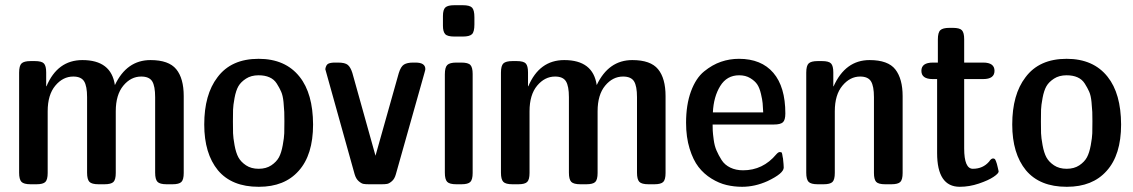

<svg xmlns="http://www.w3.org/2000/svg" viewBox="-20 -715 4396 745"><path d="M54.2 -44.9V-433.1Q54.2 -460 63.7 -469Q73.2 -478 99.1 -478H115.2Q142.1 -478 150.6 -468.5Q159.2 -459 159.2 -434.1V-380.9L160.2 -379.9Q203.1 -481.9 299.8 -481.9Q411.6 -481.9 425.8 -384.8Q471.7 -481.9 564 -481.9Q634.8 -481.9 663.8 -446.5Q692.9 -411.1 692.9 -341.8V-43.9Q692.9 -18.1 683.8 -9Q674.8 0 648.9 0H627Q600.1 0 591.1 -9.5Q582 -19 582 -44.9V-337.9Q582 -380.9 570.6 -399.4Q559.1 -418 527.8 -418Q487.8 -418 458.5 -382.6Q429.2 -347.2 429.2 -283.2V-43.9Q429.2 -18.1 420.2 -9Q411.1 0 384.8 0H362.8Q335.9 0 326.9 -9.5Q317.9 -19 317.9 -44.9V-337.9Q317.9 -380.9 306.4 -399.4Q294.9 -418 264.2 -418Q224.1 -418 194.6 -382.6Q165 -347.2 165 -283.2V-43.9Q165 -18.1 156 -9Q147 0 121.1 0H99.1Q72.3 0 63.2 -9.5Q54.2 -19 54.2 -44.9Z M772.5 -231.9Q772.5 -348.1 823.7 -415Q877 -486.8 983.4 -486.8Q1087.4 -486.8 1142.6 -417Q1194.3 -352.1 1194.8 -231.9Q1194.8 -113.8 1138.7 -51.8Q1084 9.8 984.9 9.8Q983.9 9.8 983.4 9.8Q879.4 9.8 825.7 -54.2Q772.5 -119.1 772.5 -231.9ZM1083.5 -244.1Q1083.5 -267.1 1083 -280.5Q1082.5 -293.9 1080.1 -319.1Q1077.6 -344.2 1071 -359.1Q1064.5 -374 1054 -390.6Q1043.5 -407.2 1025.6 -415Q1007.8 -422.9 983.4 -422.9Q954.6 -422.9 934.6 -409.9Q914.6 -397 905 -380.4Q895.5 -363.8 890.1 -335Q884.8 -306.2 884.3 -289.6Q883.8 -272.9 883.8 -243.9Q883.8 -214.8 884.3 -198Q884.8 -181.2 890.1 -151.6Q895.5 -122.1 905 -104.5Q914.6 -86.9 934.6 -73.5Q954.6 -60.1 983.6 -60.1Q1012.7 -60.1 1032.7 -73.5Q1052.7 -86.9 1062.3 -104.5Q1071.8 -122.1 1077.1 -151.6Q1082.5 -181.2 1083 -198Q1083.5 -214.8 1083.5 -244.1Z M1242.2 -446.8Q1245.1 -463.9 1254.2 -468Q1263.2 -472.2 1280.3 -472.2H1292Q1318.8 -472.2 1329.6 -463.1Q1340.3 -454.1 1347.2 -432.1L1437 -110.8L1527.3 -431.2Q1535.2 -457 1547.6 -464.6Q1560.1 -472.2 1583 -472.2H1592.3Q1630.4 -472.2 1630.4 -446.8Q1630.4 -443.8 1627 -432.1L1516.1 -39.1Q1511.2 -21 1500.7 -12Q1490.2 -2.9 1482.2 -1.5Q1474.1 0 1460 0H1412.1Q1397.9 0 1390.1 -1.5Q1382.3 -2.9 1371.8 -12Q1361.3 -21 1356 -39.1Z M1698.7 -615.2V-652.8Q1698.7 -677.7 1708.3 -686.3Q1717.8 -694.8 1742.7 -694.8H1775.9Q1802.7 -694.8 1811.8 -685.3Q1820.8 -675.8 1820.8 -647.9V-620.1Q1820.8 -591.3 1811.3 -582.3Q1801.8 -573.2 1775.9 -573.2H1742.7Q1715.8 -573.2 1707.3 -582.8Q1698.7 -592.3 1698.7 -615.2ZM1706.1 -44.9V-426.8Q1706.1 -453.6 1715.6 -462.9Q1725.1 -472.2 1751 -472.2H1770Q1796.9 -472.2 1805.4 -462.6Q1814 -453.1 1814 -428.2V-43.9Q1814 -18.1 1804.9 -9Q1795.9 0 1770 0H1751Q1724.1 0 1715.1 -9.5Q1706.1 -19 1706.1 -44.9Z M1923.8 -44.9V-433.1Q1923.8 -460 1933.3 -469Q1942.9 -478 1968.8 -478H1984.9Q2011.7 -478 2020.3 -468.5Q2028.8 -459 2028.8 -434.1V-380.9L2029.8 -379.9Q2072.8 -481.9 2169.4 -481.9Q2281.2 -481.9 2295.4 -384.8Q2341.3 -481.9 2433.6 -481.9Q2504.4 -481.9 2533.4 -446.5Q2562.5 -411.1 2562.5 -341.8V-43.9Q2562.5 -18.1 2553.5 -9Q2544.4 0 2518.6 0H2496.6Q2469.7 0 2460.7 -9.5Q2451.7 -19 2451.7 -44.9V-337.9Q2451.7 -380.9 2440.2 -399.4Q2428.7 -418 2397.5 -418Q2357.4 -418 2328.1 -382.6Q2298.8 -347.2 2298.8 -283.2V-43.9Q2298.8 -18.1 2289.8 -9Q2280.8 0 2254.4 0H2232.4Q2205.6 0 2196.5 -9.5Q2187.5 -19 2187.5 -44.9V-337.9Q2187.5 -380.9 2176 -399.4Q2164.6 -418 2133.8 -418Q2093.8 -418 2064.2 -382.6Q2034.7 -347.2 2034.7 -283.2V-43.9Q2034.7 -18.1 2025.6 -9Q2016.6 0 1990.7 0H1968.8Q1941.9 0 1932.9 -9.5Q1923.8 -19 1923.8 -44.9Z M2642.1 -238.8Q2642.1 -308.6 2661.1 -360.4Q2680.2 -412.1 2712.2 -438Q2744.1 -463.9 2777.6 -475.3Q2811 -486.8 2847.2 -486.8Q2934.1 -486.8 2980.7 -432.4Q3027.3 -377.9 3027.3 -274.9Q3027.3 -249 3017.8 -240.5Q3008.3 -231.9 2983.4 -231.9H2745.1Q2745.1 -218.8 2745.6 -207.8Q2746.1 -196.8 2749.3 -172.9Q2752.4 -148.9 2760.3 -130.9Q2768.1 -112.8 2780 -94Q2792 -75.2 2813.7 -64.7Q2835.4 -54.2 2863.3 -54.2Q2940.4 -54.2 2992.2 -116.2Q3000 -125 3005.4 -125Q3012.2 -125 3013.7 -122.1Q3015.1 -119.1 3017.1 -105Q3018.1 -102.1 3018.1 -101.1Q3021 -74.2 3021 -64.9Q3021 -42 2958 -12.2Q2909.2 9.8 2859.4 9.8Q2828.6 9.8 2799.3 2.9Q2770 -3.9 2740.7 -22Q2711.4 -40 2690.4 -67.1Q2669.4 -94.2 2655.8 -138.4Q2642.1 -182.6 2642.1 -238.8ZM2746.1 -278.8H2941.4Q2940.4 -300.8 2939.2 -314.5Q2938 -328.1 2932.6 -351.1Q2927.2 -374 2918.2 -387.5Q2909.2 -400.9 2891.1 -411.9Q2873 -422.9 2848.1 -422.9Q2800.3 -422.9 2774.7 -381.3Q2749 -339.8 2746.1 -278.8Z M3108.4 -44.9V-433.1Q3108.4 -460 3117.9 -469Q3127.4 -478 3153.3 -478H3169.4Q3196.3 -478 3204.8 -468.5Q3213.4 -459 3213.4 -434.1V-379.9H3214.4Q3260.3 -481.9 3354 -481.9Q3425.8 -481.9 3454.1 -445.6Q3482.4 -409.2 3482.4 -341.8V-43.9Q3482.4 -18.1 3473.4 -9Q3464.4 0 3438 0H3415Q3388.2 0 3379.6 -9.5Q3371.1 -19 3371.1 -43.9V-337.9Q3371.1 -380.9 3359.6 -399.4Q3348.1 -418 3317.4 -418Q3278.3 -418 3248.8 -382.6Q3219.2 -347.2 3219.2 -283.2V-43.9Q3219.2 -18.1 3210.2 -9Q3201.2 0 3175.3 0H3153.3Q3126.5 0 3117.4 -9.5Q3108.4 -19 3108.4 -44.9Z M3600.1 -472.2H3619.1V-562Q3619.1 -588.9 3628.7 -597.9Q3638.2 -606.9 3664.1 -606.9H3677.2Q3704.1 -606.9 3712.6 -597.4Q3721.2 -587.9 3721.2 -563V-472.2H3794.9Q3838.9 -472.2 3838.9 -440.2Q3838.9 -408.2 3794.9 -408.2H3721.2V-139.2Q3721.2 -60.1 3754.9 -60.1Q3793.9 -60.1 3817.9 -87.9Q3825.7 -100.1 3833 -100.1Q3838.9 -100.1 3841.6 -95.9Q3844.2 -91.8 3848.1 -79.1Q3848.1 -78.1 3851.6 -64.9Q3855 -51.8 3855 -49.8Q3855 -42 3835 -28.6Q3814.9 -15.1 3778.1 -2.7Q3741.2 9.8 3704.1 9.8Q3616.2 9.8 3616.2 -121.1V-408.2H3599.1Q3555.2 -408.2 3555.2 -440.2Q3555.2 -472.2 3600.1 -472.2Z M3907.7 -231.9Q3907.7 -348.1 3959 -415Q4012.2 -486.8 4118.7 -486.8Q4222.7 -486.8 4277.8 -417Q4329.6 -352.1 4330.1 -231.9Q4330.1 -113.8 4273.9 -51.8Q4219.2 9.8 4120.1 9.8Q4119.1 9.8 4118.7 9.8Q4014.6 9.8 3960.9 -54.2Q3907.7 -119.1 3907.7 -231.9ZM4218.8 -244.1Q4218.8 -267.1 4218.3 -280.5Q4217.8 -293.9 4215.3 -319.1Q4212.9 -344.2 4206.3 -359.1Q4199.7 -374 4189.2 -390.6Q4178.7 -407.2 4160.9 -415Q4143.1 -422.9 4118.7 -422.9Q4089.8 -422.9 4069.8 -409.9Q4049.8 -397 4040.3 -380.4Q4030.8 -363.8 4025.4 -335Q4020 -306.2 4019.5 -289.6Q4019 -272.9 4019 -243.9Q4019 -214.8 4019.5 -198Q4020 -181.2 4025.4 -151.6Q4030.8 -122.1 4040.3 -104.5Q4049.8 -86.9 4069.8 -73.5Q4089.8 -60.1 4118.9 -60.1Q4147.9 -60.1 4168 -73.5Q4188 -86.9 4197.5 -104.5Q4207 -122.1 4212.4 -151.6Q4217.8 -181.2 4218.3 -198Q4218.8 -214.8 4218.8 -244.1Z"/></svg>

Font: CMU Sans Serif Demi Condensed
Style: DemiCondensed
Weight: 600
Width: 3
Version: Version 0.7.0